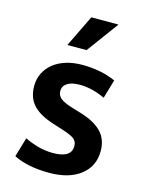

<svg xmlns="http://www.w3.org/2000/svg" viewBox="-108 -762 642 840"><g transform="rotate(15 212.5 -342.5)"><path d="M343 -369Q284 -397 228 -397Q191 -397 171.5 -384Q152 -371 152 -348Q152 -329 168 -315.5Q184 -302 232 -288L262 -279Q326 -260 358.5 -227Q391 -194 391 -140Q391 -71 339 -30.5Q287 10 197 10Q100 10 36 -22L62 -110Q91 -96 123.5 -87Q156 -78 191 -78Q274 -78 274 -131Q274 -155 254.5 -167Q235 -179 188 -193L157 -203Q95 -223 65.5 -255.5Q36 -288 36 -341Q36 -372 49 -398.5Q62 -425 85.5 -444Q109 -463 142.5 -473.5Q176 -484 217 -484Q258 -484 296.5 -476.5Q335 -469 368 -454ZM217 -551H130L200 -695H323Z"/></g></svg>

Font: Ek Mukta SemiBold
Style: Regular
Weight: 600
Designer: Girish Dalvi and Yashodeep Gholap
Foundry: Ek Type
Version: Version 2.538;PS 1.002;hotconv 16.6.51;makeotf.lib2.5.65220;